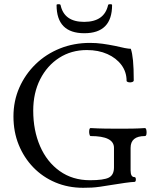

<svg xmlns="http://www.w3.org/2000/svg" viewBox="-20 -880 728 913"><path d="M375 13Q304 13 243.5 -12.5Q183 -38 138.5 -84Q94 -130 69 -191.5Q44 -253 44 -326Q44 -400 72 -463.5Q100 -527 149.5 -575Q199 -623 265 -649.5Q331 -676 408 -676Q439 -676 467.5 -672Q496 -668 526 -662Q583 -648 602 -648Q609 -628 612.5 -592Q616 -556 616 -498Q616 -492 607.5 -489.5Q599 -487 591 -489Q583 -491 582 -495Q582 -538 557.5 -571Q533 -604 490.5 -623Q448 -642 393 -642Q319 -642 261.5 -605Q204 -568 171 -503Q138 -438 138 -354Q138 -260 170.5 -185Q203 -110 264 -66.5Q325 -23 408 -23Q473 -23 497.5 -35.5Q522 -48 522 -84V-177Q522 -233 411 -233Q407 -233 405 -242.5Q403 -252 404.5 -261.5Q406 -271 411 -271Q446 -269 481.5 -268.5Q517 -268 552 -268Q581 -268 610.5 -268.5Q640 -269 669 -271Q674 -271 676 -261.5Q678 -252 676.5 -242.5Q675 -233 669 -233Q601 -233 601 -177V-70Q601 -38 619 -38Q626 -38 626 -26.5Q626 -15 619 -15Q608 -15 575 -10.5Q542 -6 513 -1Q477 5 455.5 8Q434 11 416.5 12Q399 13 375 13ZM381 -722Q249 -722 249 -856Q249 -859 252.5 -859.5Q256 -860 259 -860Q261 -860 264 -859.5Q267 -859 268 -856Q285 -776 380 -776Q476 -776 494 -856Q495 -859 498 -859.5Q501 -860 504 -860Q506 -860 509.5 -859.5Q513 -859 513 -856Q513 -722 381 -722Z"/></svg>

Font: Junicode
Style: Regular
Weight: 400
Designer: Peter S. Baker
Version: Version 2.100; ttfautohint (v1.8.4)